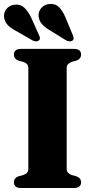

<svg xmlns="http://www.w3.org/2000/svg" viewBox="-22 -946 476 966"><path d="M313.5 -96Q313.5 -84.5 320 -77.2Q326.5 -70 338.5 -65.5L362.5 -59Q386 -50.5 386 -28Q386 -15.5 377.2 -7.8Q368.5 0 349.5 0H84Q65.5 0 56.8 -7.8Q48 -15.5 48 -28Q48 -50.5 71 -59L95 -65.5Q108 -70 114.2 -77.2Q120.5 -84.5 120.5 -96V-604Q120.5 -615.5 114.2 -622.8Q108 -630 95 -634.5L71 -641Q48 -649.5 48 -672Q48 -685 56.8 -692.5Q65.5 -700 84 -700H349.5Q368.5 -700 377.2 -692.5Q386 -685 386 -672Q386 -649.5 362.5 -641L338.5 -634.5Q326.5 -630 320 -622.8Q313.5 -615.5 313.5 -604ZM134.5 -858 173.5 -771Q177.5 -762.5 178.8 -755.8Q180 -749 174 -743Q168.5 -738 160 -738Q151.5 -738 143 -742L63 -788Q34.5 -802.5 18.2 -818.8Q2 -835 -1.5 -859Q-4.5 -882 10.2 -900.5Q25 -919 51 -922.5Q80 -926 99.5 -908Q119 -890 134.5 -858ZM307.5 -858 344 -770Q347.5 -761.5 348.2 -754.5Q349 -747.5 343 -742Q337 -737.5 328 -738Q319 -738.5 311.5 -742.5L233 -791Q205.5 -806.5 190 -823.8Q174.5 -841 172 -865Q170.5 -888 186 -906Q201.5 -924 227.5 -926Q257 -928.5 275.5 -909.5Q294 -890.5 307.5 -858Z"/></svg>

Font: Fraunces
Style: Bold
Weight: 700
Version: Version 1.000;[b76b70a41]